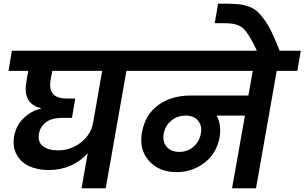

<svg xmlns="http://www.w3.org/2000/svg" viewBox="-20 -1013 1639 1033"><path d="M292 -204.1Q360.8 -204.1 415 -246.1Q469.2 -288.1 481 -353L529.8 -631.8H261.2L252 -580.1Q244.1 -532.7 265.1 -507.8Q286.1 -482.9 341.8 -482.9H384.8L367.2 -378.9H314Q258.8 -378.9 227.5 -355.5Q196.3 -332 189.9 -293.9Q181.6 -250 210.4 -227.1Q239.3 -204.1 292 -204.1ZM25.9 -631.8 43.9 -740.2H789.1L769 -631.8H660.2L548.8 0H418.9L452.1 -189Q414.1 -145.5 359.6 -121.8Q305.2 -98.1 243.2 -98.1Q182.6 -98.1 137.2 -118.9Q91.8 -139.6 69.1 -181.9Q46.4 -224.1 56.2 -280.8Q66.9 -338.9 107.7 -377.9Q148.4 -417 200.2 -428.2V-431.2Q100.6 -454.6 122.1 -574.2L131.8 -631.8Z M945.8 -195.8Q988.3 -195.8 1020.8 -223.6Q1053.2 -251.5 1060.5 -293.9Q1068.8 -335.9 1045.9 -363.5Q1022.9 -391.1 979.5 -391.1Q934.6 -391.1 901.4 -363.8Q868.2 -336.4 860.8 -293Q853.5 -250 877 -222.9Q900.4 -195.8 945.8 -195.8ZM728.5 -631.8 746.6 -740.2H1598.6L1579.6 -631.8H1468.8L1357.4 0H1228.5L1297.9 -391.1H1145.5Q1172.4 -342.8 1161.6 -275.9Q1146.5 -188.5 1080.6 -137.7Q1014.6 -86.9 930.7 -86.9Q835.4 -86.9 781.5 -147.7Q727.5 -208.5 743.7 -300.8Q761.2 -397 832 -448Q902.8 -499 1004.4 -499H1316.4L1339.8 -631.8Z M1364.3 -735.8Q1344.2 -778.8 1329.1 -804.7Q1314 -830.6 1299.6 -848.4Q1285.2 -866.2 1267.6 -874.3Q1250 -882.3 1231.4 -885.3Q1212.9 -888.2 1183.1 -888.2H1135.3L1153.3 -993.2H1199.2Q1239.7 -992.7 1265.6 -990Q1291.5 -987.3 1318.4 -977.8Q1345.2 -968.3 1363.8 -951.7Q1382.3 -935.1 1403.3 -905.8Q1424.3 -876.5 1443.6 -835.9Q1462.9 -795.4 1486.3 -735.8Z"/></svg>

Font: SVN-Poppins SemiBold
Style: Italic
Weight: 600
Italic angle: -10°
Designer: Ninad Kale (Devanagari), Jonny Pinhorn (Latin)
Foundry: Indian Type Foundry
Version: Version 3.002 2017